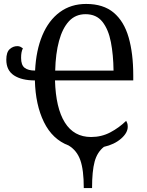

<svg xmlns="http://www.w3.org/2000/svg" viewBox="-20 -744 744 974"><path d="M405 210Q405 118 387.5 68.5Q370 19 328 -6Q246 -37 203 -124.5Q160 -212 157 -336Q90 -336 51 -361.5Q12 -387 12 -441Q12 -479 29 -494.5Q46 -510 68 -510Q77 -510 84 -506.5Q91 -503 96 -499Q91 -488 89 -477Q87 -466 87 -450Q87 -414 105 -400Q123 -386 158 -386Q163 -489 195 -565Q227 -641 283.5 -682.5Q340 -724 417 -724Q504 -724 556.5 -680Q609 -636 632.5 -554.5Q656 -473 656 -361V-336H259Q263 -196 309 -122.5Q355 -49 442 -49Q495 -49 539.5 -72.5Q584 -96 620 -131Q623 -126 625.5 -119Q628 -112 628 -101Q628 -70 594 -40.5Q560 -11 507 1Q473 28 460 76Q447 124 447 210ZM556 -386Q555 -466 542.5 -530.5Q530 -595 499.5 -633.5Q469 -672 414 -672Q363 -672 330 -636.5Q297 -601 279.5 -536.5Q262 -472 260 -386Z"/></svg>

Font: Noto Serif Condensed
Style: Regular
Weight: 400
Width: 3
Designer: Monotype Design Team
Foundry: Monotype Imaging Inc.
Version: Version 2.013; ttfautohint (v1.8.4.7-5d5b)